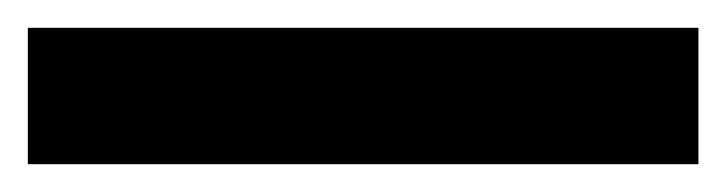

<svg xmlns="http://www.w3.org/2000/svg" viewBox="-22 55 522 138"><path d="M480 173V75H-2V173Z"/></svg>

Font: Noto Sans Lao UI
Style: Bold
Weight: 700
Designer: Monotype Design Team
Foundry: Monotype Imaging Inc.
Version: Version 2.000